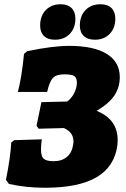

<svg xmlns="http://www.w3.org/2000/svg" viewBox="-20 -872 592 904"><path d="M22 -6 8 -25Q29 -129 33 -201L47 -212L177 -216Q173 -191 173 -168Q173 -136 186 -124.5Q199 -113 232 -113Q272 -113 296 -134Q320 -155 325 -195L326 -206Q326 -249 281 -269L162 -266L152 -280L175 -391L296 -394Q316 -408 329 -433Q342 -458 342 -483Q342 -506 329.5 -514Q317 -522 283 -522Q245 -522 229 -505Q213 -488 202 -439H64Q72 -467 80 -516Q88 -565 93 -618L108 -631Q228 -656 305 -656Q422 -656 483 -618Q544 -580 544 -509Q544 -461 519 -423Q494 -385 435 -350Q534 -310 534 -213Q534 -198 533 -190Q520 -88 435.5 -38Q351 12 192 12Q101 12 22 -6ZM169 -752Q169 -797 195.5 -824.5Q222 -852 266 -852Q299 -852 317 -834Q335 -816 335 -784Q335 -740 308.5 -712.5Q282 -685 239 -685Q205 -685 187 -702.5Q169 -720 169 -752ZM356 -752Q356 -797 382.5 -824.5Q409 -852 453 -852Q487 -852 505 -834Q523 -816 523 -784Q523 -740 496.5 -712.5Q470 -685 427 -685Q393 -685 374.5 -702.5Q356 -720 356 -752Z"/></svg>

Font: Alegreya Black
Style: Italic
Weight: 900
Italic angle: -7°
Designer: Juan Pablo del Peral
Foundry: Huerta Tipografica
Version: Version 2.007; ttfautohint (v1.6)